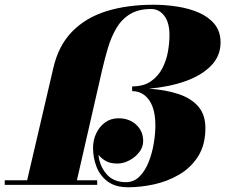

<svg xmlns="http://www.w3.org/2000/svg" viewBox="-45 -780 950 810"><path d="M-25 -19.5H69.5L179.5 -491Q201 -587 258.8 -646.2Q316.5 -705.5 404 -732.8Q491.5 -760 603 -760Q653 -760 703 -752.2Q753 -744.5 794.2 -726.5Q835.5 -708.5 860.5 -677.8Q885.5 -647 885.5 -601Q885.5 -543.5 845.2 -502.5Q805 -461.5 736.2 -437.2Q667.5 -413 583 -406Q654.5 -401 708 -383.2Q761.5 -365.5 791.5 -330.8Q821.5 -296 821.5 -240Q821.5 -169 791 -120.8Q760.5 -72.5 711.5 -43.8Q662.5 -15 605.8 -2.5Q549 10 496 10Q441.5 10 409 -14.5Q376.5 -39 362 -77Q347.5 -115 347.5 -156Q347.5 -189 361 -217.5Q374.5 -246 398.5 -263.5Q422.5 -281 455 -281Q500 -281 529.5 -254Q559 -227 559 -185Q559 -159 542 -137.5Q525 -116 500 -103Q475 -90 450.5 -90Q420 -90 401 -101Q382 -112 370.5 -127Q375 -80 404.2 -45.8Q433.5 -11.5 486.5 -11.5Q519.5 -11.5 543.2 -35Q567 -58.5 581.8 -95.5Q596.5 -132.5 603.5 -173.8Q610.5 -215 610.5 -250Q610.5 -320.5 583.8 -358Q557 -395.5 512.5 -395.5V-415.5Q561 -415.5 591.8 -437Q622.5 -458.5 639.8 -491.8Q657 -525 663.5 -562.2Q670 -599.5 670 -631Q670 -685 648 -713.5Q626 -742 593 -742Q539 -742 503.8 -720.5Q468.5 -699 446.5 -662Q424.5 -625 410.5 -578.2Q396.5 -531.5 385 -481L279.5 -19.5H365V0H-25Z"/></svg>

Font: Bodoni* 11pt Fatface
Style: Italic
Weight: 900
Italic angle: -13°
Version: Version 2.3